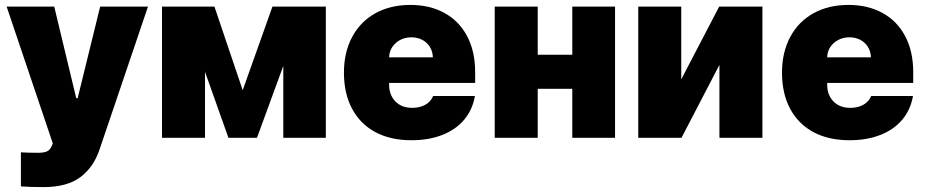

<svg xmlns="http://www.w3.org/2000/svg" viewBox="-20 -557 3740 776"><path d="M64.5 196.3V58.6Q89.8 60.5 133.8 60.5Q156.2 60.5 169.2 55.2Q182.1 49.8 189.5 32.2L193.4 22.5L6.8 -530.3H199.2L288.1 -160.2H293.9L384.8 -530.3H578.1L382.8 45.9Q358.9 118.2 305.2 158.7Q251.5 199.2 155.3 199.2Q101.1 199.2 64.5 196.3Z M1081.1 -530.3H1296.9V0H1125V-290.5L1018.6 0H903.3L808.6 -266.6V0H634.8V-530.3H846.7L960.9 -192.4Z M1370.1 -263.7Q1370.1 -345.2 1403.1 -407.2Q1436 -469.2 1496.8 -503.2Q1557.6 -537.1 1638.7 -537.1Q1717.3 -537.1 1776.4 -504.6Q1835.4 -472.2 1867.9 -410.9Q1900.4 -349.6 1900.4 -265.6V-221.7H1552.7V-214.8Q1552.7 -173.3 1577.9 -147.2Q1603 -121.1 1646.5 -121.1Q1676.8 -121.1 1699.2 -133.8Q1721.7 -146.5 1730.5 -168.9H1899.4Q1890.1 -114.3 1856.7 -74Q1823.2 -33.7 1768.6 -12Q1713.9 9.8 1642.6 9.8Q1558.6 9.8 1497.3 -22.9Q1436 -55.7 1403.1 -117.2Q1370.1 -178.7 1370.1 -263.7ZM1729.5 -325.2Q1729 -348.6 1717.5 -367.2Q1706.1 -385.7 1686.5 -396Q1667 -406.2 1642.6 -406.2Q1618.2 -406.2 1597.9 -395.8Q1577.6 -385.3 1565.4 -366.9Q1553.2 -348.6 1552.7 -325.2Z M2153.3 -335.9H2293V-530.3H2465.8V0H2293V-198.2H2153.3V0H1979.5V-530.3H2153.3Z M2886.7 -530.3H3061.5V0H2887.7V-294.9L2734.4 0H2559.6V-530.3H2733.4V-236.3Z M3140.6 -263.7Q3140.6 -345.2 3173.6 -407.2Q3206.5 -469.2 3267.3 -503.2Q3328.1 -537.1 3409.2 -537.1Q3487.8 -537.1 3546.9 -504.6Q3606 -472.2 3638.4 -410.9Q3670.9 -349.6 3670.9 -265.6V-221.7H3323.2V-214.8Q3323.2 -173.3 3348.4 -147.2Q3373.5 -121.1 3417 -121.1Q3447.3 -121.1 3469.7 -133.8Q3492.2 -146.5 3501 -168.9H3669.9Q3660.6 -114.3 3627.2 -74Q3593.8 -33.7 3539.1 -12Q3484.4 9.8 3413.1 9.8Q3329.1 9.8 3267.8 -22.9Q3206.5 -55.7 3173.6 -117.2Q3140.6 -178.7 3140.6 -263.7ZM3500 -325.2Q3499.5 -348.6 3488 -367.2Q3476.6 -385.7 3457 -396Q3437.5 -406.2 3413.1 -406.2Q3388.7 -406.2 3368.4 -395.8Q3348.1 -385.3 3335.9 -366.9Q3323.7 -348.6 3323.2 -325.2Z"/></svg>

Font: Pretendard JP Black
Style: Regular
Weight: 900
Designer: Base glyphs from Inter by Rasmus Andersson; Hangeul glyphs from Noto Sans CJK(Source Han Sans) by Jang Soo-young and Kan
Foundry: Kil Hyung-jin
Version: Version 1.309